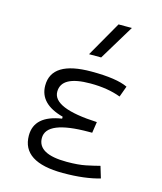

<svg xmlns="http://www.w3.org/2000/svg" viewBox="-119 -882 823 978"><g transform="rotate(15 293.0 -392.5)"><path d="M305.7 9.8Q88.9 9.8 88.9 -130.4Q88.9 -235.4 230.5 -256.8V-267.1Q103.5 -300.8 103.5 -397.9Q103.5 -527.3 313.5 -527.3Q446.3 -527.3 504.9 -499L483.9 -441.4Q415.5 -467.3 324.2 -467.3Q170.9 -467.3 170.9 -383.3Q170.9 -296.4 405.8 -285.6L397 -227.1H379.9Q156.2 -227.1 156.2 -135.3Q156.2 -50.3 309.6 -50.3Q370.1 -50.3 409.9 -58.6Q449.7 -66.9 481.4 -75.2L500 -13.7Q462.4 -2.4 413.3 3.7Q364.3 9.8 305.7 9.8ZM277.8 -609.4 383.8 -794.9H454.1L341.8 -609.4Z"/></g></svg>

Font: Caskaydia Cove Light
Style: Regular
Weight: 300
Monospace: yes
Designer: Aaron Bell
Foundry: Saja Typeworks
Version: Version 4.300; ttfautohint (v1.8.3)